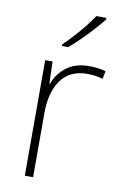

<svg xmlns="http://www.w3.org/2000/svg" viewBox="-87 -817 557 867"><g transform="rotate(10 191.5 -383.0)"><path d="M290 -538Q312 -538 331 -535.5Q350 -533 367 -528L360 -492Q342 -497 325.5 -499.5Q309 -502 288 -502Q209 -502 168.5 -446Q128 -390 128 -295V0H90V-530H124L127 -429H130Q146 -475 186.5 -506.5Q227 -538 290 -538ZM329 -758Q312 -737 287.5 -709.5Q263 -682 235 -654.5Q207 -627 182 -606H153V-613Q174 -633 199 -660.5Q224 -688 246.5 -716Q269 -744 283 -766H329Z"/></g></svg>

Font: Noto Sans Bengali ExtraLight
Style: Regular
Weight: 200
Designer: Jelle Bosma - Monotype Design Team
Foundry: Monotype Imaging Inc.
Version: Version 2.003; ttfautohint (v1.8.4.7-5d5b)